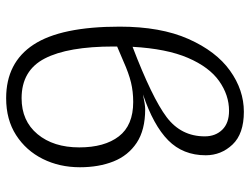

<svg xmlns="http://www.w3.org/2000/svg" viewBox="-112 -670 794 609"><g transform="rotate(90 284.5 -366.0)"><path d="M292 11Q179 11 122 -76Q65 -163 65 -349Q65 -479 104 -567Q143 -655 204.5 -699Q266 -743 335 -743Q405 -743 439 -707Q473 -671 473 -622Q473 -550 425.5 -503Q378 -456 280 -423Q313 -430 327 -430Q393 -430 433.5 -403Q474 -376 492.5 -329.5Q511 -283 511 -223Q511 -158 484.5 -105Q458 -52 409 -20.5Q360 11 292 11ZM129 -390Q291 -452 352 -498Q413 -544 413 -619Q413 -653 392 -674.5Q371 -696 332 -696Q282 -696 237.5 -664.5Q193 -633 164 -565.5Q135 -498 129 -390ZM292 -38Q364 -38 406 -88.5Q448 -139 448 -221Q448 -301 413 -346.5Q378 -392 304 -392Q271 -392 242 -385Q213 -378 175 -361L128 -341V-330Q128 -185 166 -111.5Q204 -38 292 -38Z"/></g></svg>

Font: Trujillo Light
Style: Regular
Weight: 300
Designer: Fira Sans original fonts by bBox Type GmbH, Carrois Corporate GbR, & Edenspiekermann AG / Changes by Cristiano Sobral
Foundry: Fira Sans original fonts by bBox Type GmbH, Carrois Corporate GbR, & Edenspiekermann AG / Changes by Cristiano Sobral
Version: Version 4.301;July 28, 2020;FontCreator 13.0.0.2655 64-bit